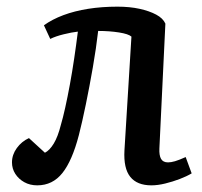

<svg xmlns="http://www.w3.org/2000/svg" viewBox="-20 -543 606 577"><path d="M112 -467Q137 -485 170.5 -497.5Q204 -510 245 -516.5Q286 -523 333 -523Q370 -523 399.5 -516.5Q429 -510 449.5 -499Q470 -488 477 -472L459 -97Q458 -76 464 -65.5Q470 -55 485 -55Q494 -55 506 -58.5Q518 -62 538 -71L556 -22Q541 -13 520 -5Q499 3 476.5 8.5Q454 14 435 14Q392 14 371.5 -11.5Q351 -37 354 -91L375 -433Q366 -441 337.5 -445.5Q309 -450 275 -450Q269 -398 259 -340.5Q249 -283 238 -229.5Q227 -176 217 -137Q197 -60 167.5 -23Q138 14 92 14Q70 14 53 4.5Q36 -5 26 -20.5Q16 -36 16 -55Q16 -78 30.5 -98Q45 -118 67 -128L115 -84Q129 -91 141.5 -111.5Q154 -132 163 -168Q169 -188 176 -219.5Q183 -251 190 -289Q197 -327 203 -367.5Q209 -408 214 -448Q196 -446 171.5 -440Q147 -434 131 -426Z"/></svg>

Font: Literata 18pt Medium
Style: Italic
Weight: 500
Italic angle: -2°
Designer: Latin by Veronika Burian and Jose Scaglione. Greek by Irene Vlachou. Cyrillic by Vera Evstafieva
Foundry: TypeTogether
Version: Version 3.103;gftools[0.9.29]